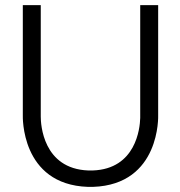

<svg xmlns="http://www.w3.org/2000/svg" viewBox="-20 -720 701 749"><path d="M139 -265V-700H69V-270C69 -270 59 0 323 9H343C607 0 597 -270 597 -270V-700H527V-260C526 -219 510 -61 342 -55H324C147 -62 139 -236 139 -265Z"/></svg>

Font: LilGrotesk
Style: Regular
Weight: 400
Designer: Bastien Sozeau
Foundry: NBR — Bastien Sozeau
Version: Version 2.001